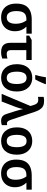

<svg xmlns="http://www.w3.org/2000/svg" viewBox="1289 -2128 849 3467"><g transform="rotate(90 1713.5 -394.5)"><path d="M544 -237Q544 -168 515.5 -112Q487 -56 431.5 -23Q376 10 293 10Q219 10 163 -21Q107 -52 76 -113Q45 -174 45 -262Q45 -363 78.5 -424.5Q112 -486 177 -514.5Q242 -543 336 -543H588V-447H461Q499 -410 521.5 -358.5Q544 -307 544 -237ZM180 -262Q180 -212 192 -173.5Q204 -135 229.5 -113.5Q255 -92 295 -92Q355 -92 382 -136.5Q409 -181 409 -251Q409 -292 402 -326.5Q395 -361 381.5 -391.5Q368 -422 348 -447H326Q251 -447 215.5 -406Q180 -365 180 -262Z M1064 -542V-445H885V-168Q885 -127 903.5 -109Q922 -91 952 -91Q974 -91 996 -95Q1018 -99 1037 -105V-11Q1018 -3 987.5 3.5Q957 10 921 10Q873 10 835 -5Q797 -20 775 -58Q753 -96 753 -165V-445H623V-498L702 -542Z M1632 -272Q1632 -204 1615 -152Q1598 -100 1565.5 -63.5Q1533 -27 1487 -8.5Q1441 10 1384 10Q1331 10 1286 -8.5Q1241 -27 1208 -63.5Q1175 -100 1157 -152Q1139 -204 1139 -272Q1139 -362 1169 -424.5Q1199 -487 1254.5 -519.5Q1310 -552 1387 -552Q1458 -552 1513.5 -519Q1569 -486 1600.5 -424Q1632 -362 1632 -272ZM1274 -272Q1274 -215 1285.5 -174.5Q1297 -134 1321.5 -113Q1346 -92 1386 -92Q1425 -92 1449.5 -113Q1474 -134 1485.5 -174.5Q1497 -215 1497 -272Q1497 -330 1485.5 -369.5Q1474 -409 1449.5 -429.5Q1425 -450 1385 -450Q1326 -450 1300 -404Q1274 -358 1274 -272ZM1336 -621Q1342 -639 1348 -661.5Q1354 -684 1359 -708.5Q1364 -733 1368 -756.5Q1372 -780 1375 -799H1499V-788Q1490 -763 1476.5 -732.5Q1463 -702 1447.5 -669Q1432 -636 1414 -606H1336Z M1675 0 1894 -520 1877 -576Q1867 -609 1854 -627Q1841 -645 1824 -653Q1807 -661 1783 -661Q1769 -661 1754.5 -659Q1740 -657 1729 -655V-758Q1738 -760 1751 -762Q1764 -764 1778.5 -765Q1793 -766 1804 -766Q1861 -766 1897.5 -746.5Q1934 -727 1958.5 -688.5Q1983 -650 2001 -594L2140 -176Q2151 -143 2161.5 -125.5Q2172 -108 2183.5 -101.5Q2195 -95 2209 -95Q2216 -95 2224 -96.5Q2232 -98 2240 -100V-4Q2233 0 2219 3Q2205 6 2190 8Q2175 10 2164 10Q2128 10 2103 -1.5Q2078 -13 2062.5 -35.5Q2047 -58 2037 -90L1986 -250Q1981 -267 1976 -285Q1971 -303 1966 -320.5Q1961 -338 1957.5 -353.5Q1954 -369 1952 -381H1948Q1942 -352 1932 -317.5Q1922 -283 1911 -254L1813 0Z M2773 -272Q2773 -204 2756 -152Q2739 -100 2706.5 -63.5Q2674 -27 2628 -8.5Q2582 10 2525 10Q2472 10 2427 -8.5Q2382 -27 2349 -63.5Q2316 -100 2298 -152Q2280 -204 2280 -272Q2280 -362 2310 -424.5Q2340 -487 2395.5 -519.5Q2451 -552 2528 -552Q2599 -552 2654.5 -519Q2710 -486 2741.5 -424Q2773 -362 2773 -272ZM2415 -272Q2415 -215 2426.5 -174.5Q2438 -134 2462.5 -113Q2487 -92 2527 -92Q2566 -92 2590.5 -113Q2615 -134 2626.5 -174.5Q2638 -215 2638 -272Q2638 -330 2626.5 -369.5Q2615 -409 2590.5 -429.5Q2566 -450 2526 -450Q2467 -450 2441 -404Q2415 -358 2415 -272Z M3361 -237Q3361 -168 3332.5 -112Q3304 -56 3248.5 -23Q3193 10 3110 10Q3036 10 2980 -21Q2924 -52 2893 -113Q2862 -174 2862 -262Q2862 -363 2895.5 -424.5Q2929 -486 2994 -514.5Q3059 -543 3153 -543H3405V-447H3278Q3316 -410 3338.5 -358.5Q3361 -307 3361 -237ZM2997 -262Q2997 -212 3009 -173.5Q3021 -135 3046.5 -113.5Q3072 -92 3112 -92Q3172 -92 3199 -136.5Q3226 -181 3226 -251Q3226 -292 3219 -326.5Q3212 -361 3198.5 -391.5Q3185 -422 3165 -447H3143Q3068 -447 3032.5 -406Q2997 -365 2997 -262Z"/></g></svg>

Font: Noto Sans Display SemiBold
Style: Regular
Weight: 600
Designer: Monotype Design Team
Foundry: Monotype Imaging Inc.
Version: Version 2.003